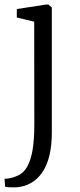

<svg xmlns="http://www.w3.org/2000/svg" viewBox="-38 -566 344 828"><path d="M31 242Q25.5 242 15.2 242Q5 242 -4.2 241.2Q-13.5 240.5 -16 239L-18.5 205Q-11.5 205.5 4.8 202.5Q21 199.5 37 192Q63.5 181 79.5 152.5Q95.5 124 102.8 78.8Q110 33.5 110 -28.5L109.5 -472.5L34.5 -490.5V-527L161.5 -546.5H170.5L185.5 -534V6Q185.5 62 175 105Q164.5 148 144 177.8Q123.5 207.5 95 223.5Q66.5 239.5 31 242Z"/></svg>

Font: Merriweather 60pt Light
Style: Regular
Weight: 300
Version: Version 2.100